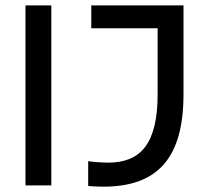

<svg xmlns="http://www.w3.org/2000/svg" viewBox="-20 -700 791 725"><path d="M173.8 -679.7H76.2V0H173.8ZM324.7 -593.3H575.2V-343.8C575.2 -157.7 511.2 -85.9 388.7 -85.9C375 -85.9 326.7 -87.9 313 -91.8V2.4C332.5 3.9 352.1 4.9 370.1 4.9C580.6 4.9 672.9 -109.4 672.9 -343.8V-679.7H324.7Z"/></svg>

Font: Inder
Style: Regular
Weight: 400
Designer: Irina Smirnova
Foundry: Irina Smirnova
Version: Version 1.001